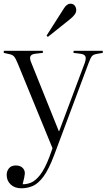

<svg xmlns="http://www.w3.org/2000/svg" viewBox="-20 -785 574 1035"><path d="M96 230Q59 230 37.5 209.5Q16 189 16 158Q16 137 28.5 122Q41 107 65 107Q88 107 101 119Q114 131 114 150Q113 167 102 208Q123 209 147 199.5Q171 190 196.5 157.5Q222 125 247 59L263 14L76 -442Q65 -469 56.5 -479.5Q48 -490 31 -493L0 -500L1 -511H211V-500L168 -495Q148 -492 143.5 -480.5Q139 -469 149 -446L297 -78H299L437 -446Q445 -469 440.5 -480.5Q436 -492 415 -495L376 -500L377 -511H534V-500L500 -494Q483 -491 475.5 -482Q468 -473 458 -446L272 51Q243 128 214.5 166.5Q186 205 156.5 217.5Q127 230 96 230ZM238 -586 231 -593 324 -739Q340 -765 360 -765Q375 -765 383 -754.5Q391 -744 391 -730Q391 -718 382 -706Q373 -694 358 -682Z"/></svg>

Font: Literata 72pt Light
Style: Regular
Weight: 300
Designer: Latin by Veronika Burian and Jose Scaglione. Greek by Irene Vlachou. Cyrillic by Vera Evstafieva.
Foundry: TypeTogether
Version: Version 3.002